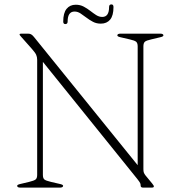

<svg xmlns="http://www.w3.org/2000/svg" viewBox="-20 -853 820 873"><path d="M267 -8Q267 -4.5 263.2 -2.2Q259.5 0 253 0H72Q65 0 61.5 -2.2Q58 -4.5 58 -8Q58 -13 70.5 -16L112.5 -26Q135.5 -31.5 142.2 -37.2Q149 -43 149 -58V-581.5Q149 -593.5 144.5 -603.8Q140 -614 123 -633L75.5 -686.5Q71.5 -691 70.2 -693Q69 -695 69 -696.5Q69 -698.5 71 -699.2Q73 -700 76.5 -700H107.5Q115.5 -700 121.2 -697Q127 -694 134 -685.5L620.5 -84L606 -69.5V-642Q606 -657 599.2 -663Q592.5 -669 569.5 -674L526.5 -684Q513.5 -687 513.5 -692Q513.5 -696 517.2 -698Q521 -700 528 -700H708.5Q715.5 -700 719.2 -698Q723 -696 723 -692Q723 -687 710 -684L668 -674Q645 -669 638.5 -663Q632 -657 632 -642V-84Q632 -73.5 634.2 -67.8Q636.5 -62 641.5 -55.5L672 -18.5Q676 -13.5 677.8 -10.5Q679.5 -7.5 679.5 -5Q679.5 -3 677.5 -1.5Q675.5 0 669.5 0H630.5Q619.5 0 619.5 -9Q619.5 -16 617.2 -20.8Q615 -25.5 604 -39.5L161 -589L175 -606V-58Q175 -43 181.5 -37.2Q188 -31.5 211.5 -26L254.5 -16Q267 -13 267 -8ZM438.5 -745.5Q418.5 -745.5 402.8 -753.8Q387 -762 373 -772.8Q359 -783.5 346 -792Q333 -800.5 319 -800.5Q287.5 -800.5 287.5 -755Q287.5 -743.5 277 -743.5Q267.5 -743.5 267.5 -755Q267.5 -794 282.8 -812.8Q298 -831.5 324.5 -831.5Q344.5 -831.5 360.5 -823Q376.5 -814.5 390.2 -803.8Q404 -793 417.2 -784.5Q430.5 -776 445 -776Q476 -776 476 -821Q476 -833 486.5 -833Q496 -833 496 -821Q496 -782 480.8 -763.8Q465.5 -745.5 438.5 -745.5Z"/></svg>

Font: Fraunces Thin
Style: Regular
Weight: 250
Version: Version 1.000;[b76b70a41]